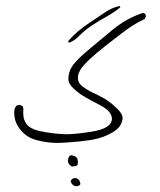

<svg xmlns="http://www.w3.org/2000/svg" viewBox="-20 -325 540 650"><path d="M387.2 -301.8Q386.2 -303.2 384.8 -304.7Q358.9 -298.8 336.9 -284.2Q311 -266.6 287.6 -251Q238.8 -219.2 211.4 -186.5V-182.6Q212.4 -181.2 213.4 -180.2Q231.4 -186.5 246.1 -201.7Q266.1 -222.2 290.3 -238.3Q314.5 -254.4 341.1 -269Q367.7 -283.7 387.2 -300.3ZM58.6 56.2 59.1 45.4Q59.1 39.1 56.6 34.7L47.9 30.3Q46.9 30.3 46.4 30.3Q39.6 30.3 34.7 33.7Q30.3 40 28.8 47.4Q28.3 51.8 28.3 58.1Q28.3 64.5 29.8 73.7Q31.2 83 35.2 91.8Q43.5 110.4 59.6 125.5Q75.2 140.6 97.7 147.5Q121.6 154.8 149.9 157.7Q159.2 158.7 166.3 158.7Q173.3 158.7 177.7 158.7Q189.9 158.7 209 157.2Q247.6 154.8 282.5 149.7Q317.4 144.5 342.3 132.8Q368.2 121.1 380.4 108.4Q391.1 97.2 395 78.6Q395 76.7 395 74.7Q395 60.5 376.5 42.5Q351.6 18.6 331.1 7.3Q310.5 -3.9 293.9 -11.5Q277.3 -19 258.3 -33.2Q243.7 -44.4 243.7 -61Q243.7 -69.8 246.6 -77.1Q249.5 -84.5 253.4 -90.8Q271.5 -118.2 337.9 -170.4Q404.3 -222.7 426 -236.6Q447.8 -250.5 469.7 -260.7L473.6 -268.6Q473.6 -269.5 473.6 -270.5Q473.6 -275.4 471.2 -278.3L464.8 -281.7Q409.7 -263.7 362.3 -225.1Q280.3 -157.7 260.3 -139.6Q231.9 -113.8 222.2 -97.2Q213.9 -83 211.9 -65.9Q211.4 -62.5 211.4 -57.6Q211.4 -52.7 213.4 -46.9Q216.8 -37.6 226.6 -27.8Q244.6 -9.8 268.6 3.9Q292.5 17.6 317.4 30.3Q346.7 44.9 355.5 63Q358.9 70.3 358.9 76.7Q358.9 93.3 341.3 104.5Q323.2 116.2 284.7 121.6Q234.4 129.4 206.8 129.4Q179.2 129.4 140.1 123.5Q113.3 119.6 97.7 113.8Q81.5 107.4 73.7 99.6Q58.6 84 58.6 56.2ZM240.7 234.9Q241.2 234.4 241.7 234.1Q242.2 233.9 242.9 231Q243.7 228 243.7 222.9Q243.7 217.8 241.7 211.9Q238.8 205.1 228.5 202.1Q223.6 200.7 220.7 200.7Q217.8 200.7 216.8 201.7Q211.4 207 210.4 216.3Q210 217.8 210 219.2Q210 227.5 217.3 234.4Q220.7 237.8 223.6 238.8Q235.4 238.3 240.7 234.9ZM236.3 305.2Q246.6 305.2 250.5 300.8Q252 299.8 252 297.4Q252 294.9 250.7 291.3Q249.5 287.6 248.3 285.6Q247.1 283.7 245.6 282.7Q242.7 279.8 239 278.8Q235.4 277.8 234.4 277.8Q231.4 277.8 228.5 278.8Q225.6 279.8 223.1 282.2Q219.2 286.1 219.2 288.3Q219.2 290.5 220.7 293Q223.1 297.4 226.3 300.5Q229.5 303.7 234.4 305.2Q235.4 305.2 236.3 305.2Z"/></svg>

Font: NaikaiFont
Style: ExtraLight
Weight: 200
Version: Version 1.89